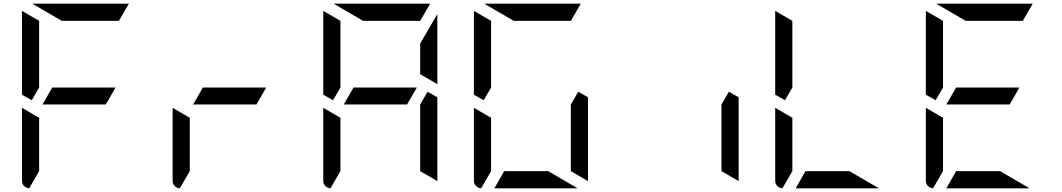

<svg xmlns="http://www.w3.org/2000/svg" viewBox="-20 -1020 5752 1040"><path d="M210 -454 263 -546H606L553 -454ZM192 -546 152 -477 99 -507V-959V-961L192 -907ZM315 -907 155 -1000H676H678L624 -907ZM138 0Q122 -1 110.5 -12.5Q99 -24 99 -41V-436L192 -382V-93Z M1026 -454 1079 -546H1422L1369 -454ZM954 0Q938 -1 926.5 -12.5Q915 -24 915 -41V-436L1008 -382V-93Z M1842 -454 1895 -546H2238L2185 -454ZM2349 -564 2256 -618V-784L2349 -944ZM1824 -546 1784 -477 1731 -507V-959V-961L1824 -907ZM1947 -907 1787 -1000H2308H2310L2256 -907ZM1770 0Q1754 -1 1742.5 -12.5Q1731 -24 1731 -41V-436L1824 -382V-93ZM2349 -493V-41V-39L2256 -93V-454L2296 -523Z M2640 -546 2600 -477 2547 -507V-959V-961L2640 -907ZM2763 -907 2603 -1000H3124H3126L3072 -907ZM3109 0H2658L2711 -93H2949ZM2586 0Q2570 -1 2558.5 -12.5Q2547 -24 2547 -41V-436L2640 -382V-93ZM3165 -493V-41V-39L3072 -93V-454L3112 -523Z M3981 -493V-41V-39L3888 -93V-454L3928 -523Z M4272 -546 4232 -477 4179 -507V-959V-961L4272 -907ZM4741 0H4290L4343 -93H4581ZM4218 0Q4202 -1 4190.5 -12.5Q4179 -24 4179 -41V-436L4272 -382V-93Z M5106 -454 5159 -546H5502L5449 -454ZM5088 -546 5048 -477 4995 -507V-959V-961L5088 -907ZM5211 -907 5051 -1000H5572H5574L5520 -907ZM5557 0H5106L5159 -93H5397ZM5034 0Q5018 -1 5006.5 -12.5Q4995 -24 4995 -41V-436L5088 -382V-93Z"/></svg>

Font: DSEG7 Modern Mini
Style: Regular
Weight: 400
Designer: Keshikan(Twitter:@keshinomi_88pro)
Version: Version 0.46